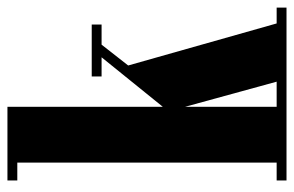

<svg xmlns="http://www.w3.org/2000/svg" viewBox="-157 -633 790 516"><g transform="rotate(-90 238.0 -375.0)"><path d="M11 0V-26.5H59V-723.5H11V-750H209V-332.5L342 -497H290.5V-523.5H430V-497H376L320 -425.5L433 -26.5H475.5V0ZM276.5 -26.5 209 -272.5V-26.5Z"/></g></svg>

Font: Imbue 50pt Black
Style: Regular
Weight: 900
Designer: Tyler Finck
Foundry: Etcetera Type Company
Version: Version 1.102; ttfautohint (v1.8.3)